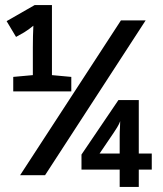

<svg xmlns="http://www.w3.org/2000/svg" viewBox="-20 -734 640 754"><path d="M32 -375V-432L109 -439V-548Q109 -570 109.5 -591.5Q110 -613 111 -633Q93 -618 75 -607L43 -589L6 -651L116 -714H184V-439L260 -432V-375ZM59 -46 455 -654H552L157 -46ZM450 0V-68H300V-127L445 -341H525V-131H576V-68H525V0ZM371 -131H450V-200Q450 -218 451 -230Q452 -242 452 -258Q448 -247 440.5 -234.5Q433 -222 426 -212Z"/></svg>

Font: Noto Sans Mono SemiBold
Style: Regular
Weight: 600
Designer: Monotype Design Team
Foundry: Monotype Imaging Inc.
Version: Version 2.014; ttfautohint (v1.8.4.7-5d5b)